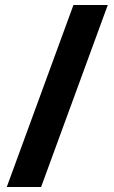

<svg xmlns="http://www.w3.org/2000/svg" viewBox="-20 -740 455 766"><path d="M410 -720 144 6H7L273 -720Z"/></svg>

Font: Noto Sans Symbols
Style: Bold
Weight: 700
Version: Version 2.002